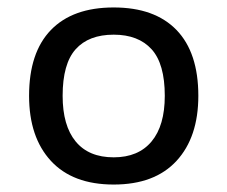

<svg xmlns="http://www.w3.org/2000/svg" viewBox="-20 -485 610 515"><path d="M285 10Q175 10 116.5 -53.5Q58 -117 58 -228Q58 -344 116.5 -404.5Q175 -465 285 -465Q395 -465 453.5 -404.5Q512 -344 512 -228Q512 -117 453.5 -53.5Q395 10 285 10ZM285 -63Q351 -63 386.5 -105.5Q422 -148 422 -228Q422 -314 386.5 -353Q351 -392 285 -392Q218 -392 183 -353Q148 -314 148 -228Q148 -148 183 -105.5Q218 -63 285 -63Z"/></svg>

Font: Go Noto Current
Style: Regular
Weight: 400
Designer: Monotype Design Team
Foundry: Monotype Imaging Inc.
Version: Version 2.007; ttfautohint (v1.8) -l 8 -r 50 -G 200 -x 14 -D